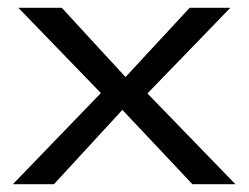

<svg xmlns="http://www.w3.org/2000/svg" viewBox="-20 -471 637 491"><path d="M13 0H118L293 -190L472 0H582L357 -232L569 -451H465L301 -274L138 -451H27L238 -233Z"/></svg>

Font: Charger Sport
Style: SeBd
Weight: 600
Designer: Jasper
Foundry: Cannot Into Space Fonts
Version: Version 1.1